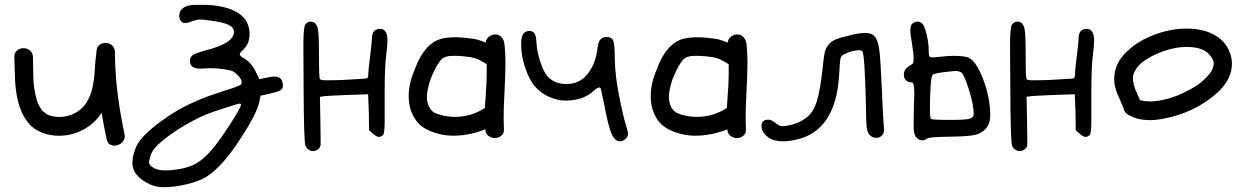

<svg xmlns="http://www.w3.org/2000/svg" viewBox="-20 -573 5200 805"><path d="M461.9 -344.7Q462.9 -260.7 473.6 -176.8Q484.4 -92.8 502 -10.7Q505.9 7.8 495.6 20Q485.4 32.2 471.7 36.1Q458 40 444.3 34.2Q430.7 28.3 426.8 9.8Q415 -45.9 406.2 -99.6Q402.3 -94.7 399.4 -90.3Q396.5 -85.9 392.6 -81.1Q373 -57.6 347.7 -40.5Q322.3 -23.4 293.5 -14.2Q264.6 -4.9 234.4 -3.9Q204.1 -2.9 174.8 -10.7Q123 -25.4 95.7 -61.5Q68.4 -97.7 56.6 -144Q44.9 -190.4 43 -240.7Q41 -291 40 -334Q40 -352.5 51.8 -361.8Q63.5 -371.1 78.1 -371.1Q92.8 -371.1 105 -361.8Q117.2 -352.5 118.2 -334Q119.1 -294.9 119.6 -254.9Q120.1 -214.8 127.9 -179.7Q131.8 -160.2 136.7 -146Q141.6 -131.8 152.3 -116.2Q157.2 -109.4 157.7 -108.4Q158.2 -107.4 160.2 -106.4Q174.8 -94.7 179.7 -92.3Q184.6 -89.8 191.4 -87.9Q232.4 -76.2 274.4 -90.3Q316.4 -104.5 341.8 -141.6Q356.4 -165 363.8 -190.4Q371.1 -215.8 374 -241.7Q377 -267.6 378.4 -294.4Q379.9 -321.3 383.8 -347.7Q383.8 -377 398.9 -386.2Q414.1 -395.5 430.7 -392.6Q440.4 -389.6 446.3 -385.7L454.1 -378.9Q464.8 -361.3 461.9 -344.7Z M990.2 -133.8Q990.2 -138.7 984.4 -138.7Q980.5 -138.7 950.2 -128.9Q928.7 -122.1 877.9 -105.5Q821.3 -86.9 753.4 -46.9Q685.5 -6.8 641.6 34.2Q616.2 58.6 609.4 84L604.5 107.4Q604.5 113.3 612.3 122.1Q632.8 141.6 674.8 141.6Q688.5 141.6 697.3 140.6Q754.9 135.7 793 117.2Q831.1 98.6 869.1 53.7Q898.4 19.5 944.3 -51.3Q990.2 -122.1 990.2 -133.8ZM758.8 -545.9Q773.4 -552.7 804.7 -552.7H840.8Q932.6 -549.8 981.4 -516.6Q1026.4 -486.3 1026.4 -429.7Q1026.4 -387.7 997.1 -362.3Q985.4 -351.6 985.4 -345.7Q985.4 -337.9 1002 -329.1Q1037.1 -309.6 1056.6 -262.7L1067.4 -241.2L1101.6 -248Q1119.1 -252 1130.9 -252Q1160.2 -252 1165 -224.6Q1166 -220.7 1166 -211.9Q1166 -199.2 1152.8 -192.9Q1139.6 -186.5 1100.6 -177.7L1072.3 -171.9L1067.4 -146.5Q1055.7 -93.8 987.3 9.8Q913.1 125 845.7 168Q816.4 186.5 764.2 199.2Q711.9 211.9 668.9 211.9Q658.2 211.9 641.6 210Q608.4 204.1 577.6 182.1Q546.9 160.2 539.1 134.8Q535.2 124 535.2 111.3Q535.2 76.2 553.7 36.1Q579.1 -12.7 678.7 -81.1Q770.5 -145.5 909.2 -188.5Q915 -191.4 926.8 -194.3Q987.3 -212.9 992.2 -220.7Q993.2 -223.6 993.2 -229.5Q993.2 -241.2 975.6 -258.8Q963.9 -270.5 954.1 -274.9Q944.3 -279.3 915 -283.2Q890.6 -287.1 863.3 -287.1Q846.7 -287.1 839.8 -286.1Q833 -285.2 820.3 -285.2Q776.4 -285.2 776.4 -317.4Q776.4 -334 789.1 -342.3Q801.8 -350.6 843.8 -362.3Q960.9 -391.6 960.9 -439.5Q960.9 -458 937.5 -469.2Q914.1 -480.5 856.4 -487.3Q832 -491.2 820.3 -491.2Q807.6 -491.2 786.1 -484.4Q768.6 -476.6 756.8 -476.6Q740.2 -476.6 733.4 -493.2Q731.4 -502.9 731.4 -505.9Q731.4 -533.2 758.8 -545.9Z M1524.4 -266.6Q1524.4 -279.3 1531.7 -336.9Q1539.1 -394.5 1539.1 -408.2Q1539.1 -432.6 1548.3 -442.4Q1557.6 -452.1 1573.2 -452.1Q1586.9 -452.1 1593.8 -443.4Q1604.5 -430.7 1604.5 -405.3Q1604.5 -379.9 1599.6 -346.7Q1592.8 -288.1 1592.8 -197.3V-149.4V-67.4Q1592.8 -12.7 1585.9 -6.8Q1577.1 1 1569.3 1Q1558.6 1 1542 -13.7L1527.3 -27.3L1526.4 -102.5L1523.4 -177.7L1433.6 -174.8Q1339.8 -170.9 1333 -168.9L1321.3 -167L1323.2 -69.3Q1323.2 -55.7 1323.7 -31.2Q1324.2 -6.8 1324.2 2.9Q1324.2 12.7 1324.2 20.5Q1324.2 28.3 1324.2 34.2L1323.2 39.1Q1321.3 47.9 1311.5 54.2Q1301.8 60.5 1292 60.5Q1283.2 60.5 1280.3 57.6Q1266.6 51.8 1260.7 39.1Q1253.9 24.4 1252.9 -214.8Q1252 -293.9 1252 -382.8Q1252 -458 1259.8 -469.7Q1269.5 -482.4 1282.2 -482.4Q1305.7 -482.4 1312.5 -453.1Q1317.4 -434.6 1317.4 -341.8Q1317.4 -247.1 1321.3 -241.2Q1324.2 -236.3 1350.6 -236.3Q1382.8 -236.3 1409.2 -237.3Q1500 -242.2 1509.8 -243.2Q1520.5 -244.1 1522.5 -248.5Q1524.4 -252.9 1524.4 -266.6Z M1777.3 -26.4Q1744.1 -41 1725.1 -66.9Q1706.1 -92.8 1698.7 -124Q1691.4 -155.3 1694.3 -189Q1697.3 -222.7 1708 -253.9Q1716.8 -278.3 1728 -304.7Q1739.3 -331.1 1754.9 -353.5Q1770.5 -376 1792 -392.1Q1813.5 -408.2 1842.8 -413.1Q1873 -418 1903.8 -416.5Q1934.6 -415 1964.8 -410.2Q1978.5 -408.2 1991.2 -403.8Q2003.9 -399.4 2016.6 -394.5Q2017.6 -409.2 2029.8 -418.9Q2042 -428.7 2055.7 -428.7Q2072.3 -428.7 2082.5 -417.5Q2092.8 -406.2 2094.7 -390.6Q2099.6 -345.7 2099.1 -300.8Q2098.6 -255.9 2096.2 -210.9Q2093.8 -166 2092.3 -121.1Q2090.8 -76.2 2092.8 -31.2Q2093.8 -12.7 2081.5 -3.4Q2069.3 5.9 2054.7 5.9Q2040 5.9 2027.8 -3.4Q2015.6 -12.7 2014.6 -31.2Q1959 -7.8 1896.5 -4.4Q1834 -1 1777.3 -26.4ZM1784.2 -238.3Q1778.3 -220.7 1773.4 -198.2Q1768.6 -175.8 1770.5 -155.3Q1772.5 -134.8 1783.2 -117.7Q1793.9 -100.6 1818.4 -93.8Q1868.2 -78.1 1918.5 -85Q1968.8 -91.8 2012.7 -120.1Q2016.6 -168 2019 -212.9Q2021.5 -257.8 2020.5 -303.7Q2003.9 -314.5 1986.8 -322.8Q1969.7 -331.1 1949.2 -334Q1928.7 -336.9 1905.8 -338.4Q1882.8 -339.8 1861.3 -337.9Q1859.4 -337.9 1851.1 -335.4Q1842.8 -333 1841.8 -332Q1832 -327.1 1824.2 -316.4Q1811.5 -298.8 1801.8 -278.8Q1792 -258.8 1784.2 -238.3Z M2199.2 -443.4Q2214.8 -443.4 2221.7 -431.6Q2228.5 -419.9 2229.5 -390.6Q2231.4 -357.4 2244.6 -316.4Q2257.8 -275.4 2272.5 -256.8Q2301.8 -220.7 2354.5 -220.7Q2407.2 -220.7 2440.4 -258.8Q2474.6 -299.8 2483.4 -359.4Q2487.3 -392.6 2494.1 -403.3Q2503.9 -418 2523.4 -418Q2543 -418 2550.8 -404.3Q2557.6 -386.7 2557.6 -327.1Q2558.6 -252 2578.1 -159.2Q2594.7 -77.1 2606.4 -41Q2613.3 -19.5 2613.3 -11.7Q2613.3 -1 2602.5 9.3Q2591.8 19.5 2580.1 19.5Q2558.6 19.5 2544.9 -10.3Q2531.2 -40 2515.6 -123Q2501 -191.4 2500 -197.3Q2498 -206.1 2493.2 -206.1Q2484.4 -206.1 2469.7 -192.4Q2424.8 -151.4 2353.5 -151.4Q2335 -151.4 2325.2 -153.3Q2236.3 -171.9 2199.2 -247.1Q2165 -318.4 2165 -387.7Q2165 -421.9 2175.3 -432.6Q2185.5 -443.4 2199.2 -443.4Z M2792 -26.4Q2758.8 -41 2739.7 -66.9Q2720.7 -92.8 2713.4 -124Q2706.1 -155.3 2709 -189Q2711.9 -222.7 2722.7 -253.9Q2731.4 -278.3 2742.7 -304.7Q2753.9 -331.1 2769.5 -353.5Q2785.2 -376 2806.6 -392.1Q2828.1 -408.2 2857.4 -413.1Q2887.7 -418 2918.5 -416.5Q2949.2 -415 2979.5 -410.2Q2993.2 -408.2 3005.9 -403.8Q3018.6 -399.4 3031.2 -394.5Q3032.2 -409.2 3044.4 -418.9Q3056.6 -428.7 3070.3 -428.7Q3086.9 -428.7 3097.2 -417.5Q3107.4 -406.2 3109.4 -390.6Q3114.3 -345.7 3113.8 -300.8Q3113.3 -255.9 3110.8 -210.9Q3108.4 -166 3106.9 -121.1Q3105.5 -76.2 3107.4 -31.2Q3108.4 -12.7 3096.2 -3.4Q3084 5.9 3069.3 5.9Q3054.7 5.9 3042.5 -3.4Q3030.3 -12.7 3029.3 -31.2Q2973.6 -7.8 2911.1 -4.4Q2848.6 -1 2792 -26.4ZM2798.8 -238.3Q2793 -220.7 2788.1 -198.2Q2783.2 -175.8 2785.2 -155.3Q2787.1 -134.8 2797.9 -117.7Q2808.6 -100.6 2833 -93.8Q2882.8 -78.1 2933.1 -85Q2983.4 -91.8 3027.3 -120.1Q3031.2 -168 3033.7 -212.9Q3036.1 -257.8 3035.2 -303.7Q3018.6 -314.5 3001.5 -322.8Q2984.4 -331.1 2963.9 -334Q2943.4 -336.9 2920.4 -338.4Q2897.5 -339.8 2876 -337.9Q2874 -337.9 2865.7 -335.4Q2857.4 -333 2856.4 -332Q2846.7 -327.1 2838.9 -316.4Q2826.2 -298.8 2816.4 -278.8Q2806.6 -258.8 2798.8 -238.3Z M3535.2 -422.9Q3578.1 -434.6 3606.4 -434.6Q3630.9 -434.6 3641.6 -425.8Q3660.2 -410.2 3666 -369.1Q3671.9 -328.1 3677.7 -190.4Q3681.6 -83 3686.5 -35.2Q3688.5 -15.6 3677.7 -4.9Q3668.9 4.9 3654.3 4.9Q3634.8 4.9 3623 -10.7Q3616.2 -20.5 3613.8 -40Q3611.3 -59.6 3610.4 -138.7Q3605.5 -344.7 3595.7 -357.4Q3592.8 -362.3 3583 -362.3Q3552.7 -362.3 3517.6 -344.7Q3506.8 -339.8 3503.9 -326.7Q3501 -313.5 3498 -255.9Q3483.4 -23.4 3317.4 12.7Q3288.1 19.5 3261.7 19.5Q3223.6 19.5 3201.2 2.9Q3172.9 -17.6 3172.9 -44.9Q3172.9 -70.3 3199.2 -71.3H3202.1Q3213.9 -71.3 3231.4 -57.6Q3247.1 -43.9 3259.8 -43.9Q3260.7 -43.9 3265.6 -44.4Q3270.5 -44.9 3273.4 -44.9Q3326.2 -52.7 3361.3 -80.1Q3389.6 -100.6 3404.3 -147Q3418.9 -193.4 3428.7 -284.2Q3433.6 -333 3437 -349.6Q3440.4 -366.2 3448.2 -377.9Q3460 -395.5 3476.6 -404.3Q3493.2 -413.1 3535.2 -422.9Z M4008.8 -270.5Q3999 -275.4 3989.3 -275.4Q3984.4 -275.4 3978 -274.9Q3971.7 -274.4 3960 -272.9Q3948.2 -271.5 3938.5 -270.5Q3896.5 -265.6 3890.6 -259.8Q3884.8 -253.9 3881.8 -212.9Q3878.9 -163.1 3878.9 -122.1Q3878.9 -77.1 3883.8 -74.2Q3890.6 -70.3 3965.8 -70.3Q4028.3 -70.3 4045.4 -75.2Q4062.5 -80.1 4062.5 -95.7Q4062.5 -132.8 4042 -198.2Q4021.5 -263.7 4008.8 -270.5ZM3827.1 -482.4Q3845.7 -482.4 3855.5 -460.9Q3874 -408.2 3874 -359.4Q3874 -341.8 3876.5 -336.9Q3878.9 -332 3889.6 -332Q3891.6 -332 3913.1 -334Q3952.1 -338.9 3975.6 -338.9Q4026.4 -338.9 4043 -330.1Q4074.2 -314.5 4103 -238.3Q4131.8 -162.1 4131.8 -88.9Q4131.8 -34.2 4084 -12.7Q4059.6 -1 3968.8 0Q3875 1 3867.2 7.8Q3856.4 15.6 3846.7 15.6Q3831.1 15.6 3820.3 1Q3810.5 -9.8 3810.5 -45.9Q3810.5 -85.9 3811.5 -119.1Q3811.5 -133.8 3812.5 -152.3Q3813.5 -170.9 3813.5 -177.7Q3813.5 -227.5 3803.7 -227.5Q3787.1 -227.5 3778.3 -236.8Q3769.5 -246.1 3769.5 -259.8Q3769.5 -283.2 3793.9 -297.9Q3805.7 -303.7 3808.1 -308.1Q3810.5 -312.5 3810.5 -329.1Q3810.5 -347.7 3803.7 -390.6Q3796.9 -426.8 3796.9 -446.3Q3796.9 -468.8 3807.1 -475.6Q3817.4 -482.4 3827.1 -482.4Z M4487.3 -266.6Q4487.3 -279.3 4494.6 -336.9Q4502 -394.5 4502 -408.2Q4502 -432.6 4511.2 -442.4Q4520.5 -452.1 4536.1 -452.1Q4549.8 -452.1 4556.6 -443.4Q4567.4 -430.7 4567.4 -405.3Q4567.4 -379.9 4562.5 -346.7Q4555.7 -288.1 4555.7 -197.3V-149.4V-67.4Q4555.7 -12.7 4548.8 -6.8Q4540 1 4532.2 1Q4521.5 1 4504.9 -13.7L4490.2 -27.3L4489.3 -102.5L4486.3 -177.7L4396.5 -174.8Q4302.7 -170.9 4295.9 -168.9L4284.2 -167L4286.1 -69.3Q4286.1 -55.7 4286.6 -31.2Q4287.1 -6.8 4287.1 2.9Q4287.1 12.7 4287.1 20.5Q4287.1 28.3 4287.1 34.2L4286.1 39.1Q4284.2 47.9 4274.4 54.2Q4264.6 60.5 4254.9 60.5Q4246.1 60.5 4243.2 57.6Q4229.5 51.8 4223.6 39.1Q4216.8 24.4 4215.8 -214.8Q4214.8 -293.9 4214.8 -382.8Q4214.8 -458 4222.7 -469.7Q4232.4 -482.4 4245.1 -482.4Q4268.6 -482.4 4275.4 -453.1Q4280.3 -434.6 4280.3 -341.8Q4280.3 -247.1 4284.2 -241.2Q4287.1 -236.3 4313.5 -236.3Q4345.7 -236.3 4372.1 -237.3Q4462.9 -242.2 4472.7 -243.2Q4483.4 -244.1 4485.4 -248.5Q4487.3 -252.9 4487.3 -266.6Z M4908.2 -450.2Q4939.5 -454.1 4973.6 -452.6Q5007.8 -451.2 5039.1 -440.9Q5070.3 -430.7 5095.7 -410.2Q5121.1 -389.6 5134.8 -356.4Q5144.5 -333 5145 -309.1Q5145.5 -285.2 5138.2 -263.2Q5130.9 -241.2 5116.7 -221.2Q5102.5 -201.2 5084 -184.6Q5043.9 -148.4 4996.1 -123Q4948.2 -97.7 4895.5 -84Q4873 -78.1 4849.1 -73.7Q4825.2 -69.3 4800.8 -69.3Q4776.4 -69.3 4752.9 -74.7Q4729.5 -80.1 4709 -92.8Q4694.3 -101.6 4691.4 -116.2Q4685.5 -132.8 4678.7 -147.5Q4671.9 -162.1 4665.5 -177.7Q4659.2 -193.4 4655.3 -209Q4651.4 -224.6 4651.4 -241.2Q4651.4 -274.4 4665.5 -304.2Q4679.7 -334 4704.1 -356.4Q4745.1 -395.5 4798.8 -418.9Q4852.5 -442.4 4908.2 -450.2ZM5018.6 -366.2Q4992.2 -376 4961.9 -376Q4929.7 -377 4897.5 -369.6Q4865.2 -362.3 4835.9 -349.6Q4808.6 -338.9 4779.8 -319.8Q4751 -300.8 4737.3 -273.4Q4729.5 -258.8 4730 -243.7Q4730.5 -228.5 4734.9 -213.4Q4739.3 -198.2 4746.6 -183.1Q4753.9 -168 4759.8 -153.3Q4775.4 -149.4 4779.3 -149.4Q4781.2 -148.4 4784.2 -148.4Q4787.1 -148.4 4789.1 -148.4Q4808.6 -146.5 4824.2 -149.4Q4835 -149.4 4851.6 -153.3Q4877 -158.2 4900.4 -166.5Q4923.8 -174.8 4943.4 -184.6Q4965.8 -195.3 4987.3 -208Q5008.8 -220.7 5023.4 -234.4Q5033.2 -243.2 5042 -252.9Q5046.9 -257.8 5048.8 -260.7Q5053.7 -267.6 5056.6 -271Q5059.6 -274.4 5061.5 -279.3Q5065.4 -286.1 5065.4 -290Q5066.4 -292 5066.9 -294.9Q5067.4 -297.9 5068.4 -299.8V-310.5Q5067.4 -314.5 5067.4 -316.4Q5067.4 -318.4 5066.4 -320.3Q5063.5 -327.1 5061 -330.6Q5058.6 -334 5055.7 -337.9Q5056.6 -336.9 5053.2 -340.8Q5049.8 -344.7 5048.8 -345.7L5041 -353.5Q5036.1 -356.4 5030.3 -360.4Q5024.4 -364.3 5018.6 -366.2Z"/></svg>

Font: Schoolbell
Style: Regular
Weight: 400
Designer: Font Diner, Inc
Foundry: Font Diner, Inc
Version: Version 1.001